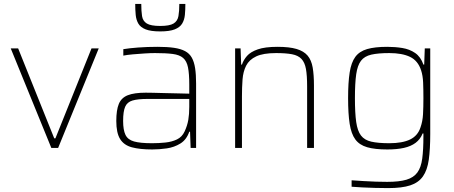

<svg xmlns="http://www.w3.org/2000/svg" viewBox="-20 -758 2325 984"><path d="M243 0 35 -510H73L258 -49H264L449 -510H486L278 0Z M760 8Q697 8 656 -3Q615 -14 595.5 -45.5Q576 -77 576 -138Q576 -194 589 -225.5Q602 -257 635 -270Q668 -283 727 -283Q739 -283 764 -282.5Q789 -282 821.5 -281Q854 -280 887.5 -279.5Q921 -279 950 -278V-324Q950 -380 943.5 -412.5Q937 -445 918.5 -461Q900 -477 865 -481.5Q830 -486 774 -486Q751 -486 720.5 -484Q690 -482 661 -479.5Q632 -477 612 -473V-506Q642 -511 688 -514.5Q734 -518 788 -518Q837 -518 871.5 -513Q906 -508 928.5 -496Q951 -484 963 -462.5Q975 -441 980 -408.5Q985 -376 985 -330V0H957L954 -83H950Q936 -42 904.5 -22.5Q873 -3 834.5 2.5Q796 8 760 8ZM759 -24Q794 -24 827.5 -27.5Q861 -31 887 -43.5Q913 -56 926 -84Q940 -114 945 -143.5Q950 -173 950 -210V-251H737Q687 -251 659.5 -243Q632 -235 621.5 -211Q611 -187 611 -138Q611 -92 623 -67Q635 -42 667 -33Q699 -24 759 -24ZM801 -597Q753 -597 726.5 -607.5Q700 -618 689 -637Q678 -656 675.5 -681.5Q673 -707 673 -738H704Q704 -701 708 -675.5Q712 -650 732.5 -637.5Q753 -625 801 -625Q849 -625 869.5 -637.5Q890 -650 894.5 -675.5Q899 -701 899 -738H930Q930 -707 927.5 -681.5Q925 -656 913.5 -637Q902 -618 875.5 -607.5Q849 -597 801 -597Z M1185 0V-510H1213L1216 -427H1220Q1228 -451 1246 -471.5Q1264 -492 1301 -505Q1338 -518 1402 -518Q1463 -518 1500 -507Q1537 -496 1556.5 -473Q1576 -450 1582.5 -412Q1589 -374 1589 -320V0H1554V-315Q1554 -371 1548 -404.5Q1542 -438 1525 -456Q1508 -474 1476.5 -480Q1445 -486 1395 -486Q1329 -486 1293 -469Q1257 -452 1241.5 -421.5Q1226 -391 1223 -350.5Q1220 -310 1220 -264V0Z M1969 206Q1937 206 1902.5 205Q1868 204 1836.5 202.5Q1805 201 1782 199V166Q1811 168 1843.5 170Q1876 172 1907 173Q1938 174 1964 174Q2026 174 2063 163Q2100 152 2119 126Q2138 100 2144 54.5Q2150 9 2150 -60V-74H2146Q2134 -44 2110 -26Q2086 -8 2050 0Q2014 8 1965 8Q1901 8 1861.5 -3.5Q1822 -15 1801 -43.5Q1780 -72 1772 -123.5Q1764 -175 1764 -255Q1764 -335 1772 -386.5Q1780 -438 1801 -466.5Q1822 -495 1861.5 -506.5Q1901 -518 1965 -518Q2005 -518 2042 -512Q2079 -506 2107.5 -486.5Q2136 -467 2150 -427H2154L2157 -510H2185V-72Q2185 7 2177.5 60.5Q2170 114 2147.5 146Q2125 178 2082.5 192Q2040 206 1969 206ZM1975 -24Q2042 -24 2081.5 -43Q2121 -62 2135 -105Q2146 -136 2148 -172.5Q2150 -209 2150 -255Q2150 -300 2148.5 -335.5Q2147 -371 2138 -398Q2122 -447 2081.5 -466.5Q2041 -486 1975 -486Q1918 -486 1883 -478Q1848 -470 1830 -446.5Q1812 -423 1805.5 -377Q1799 -331 1799 -255Q1799 -179 1805.5 -133Q1812 -87 1830 -63.5Q1848 -40 1883 -32Q1918 -24 1975 -24Z"/></svg>

Font: Saira Thin
Style: Regular
Weight: 100
Designer: Hector Gatti with collaboration of the Omnibus-Type team
Foundry: Omnibus-Type
Version: Version 1.101